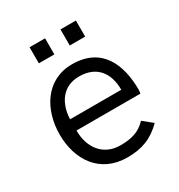

<svg xmlns="http://www.w3.org/2000/svg" viewBox="-160 -769 827 885"><g transform="rotate(-30 253.5 -327.0)"><path d="M125.5 -574.2H208V-659.7H125.5ZM290 -574.2H372.1V-659.7H290ZM263.7 5.9C341.8 5.9 397 -15.6 450.7 -69.3L400.9 -109.4C362.8 -69.3 320.8 -58.6 262.7 -58.6C168.5 -58.6 120.1 -132.8 121.1 -219.2H460.9C460.9 -219.2 463.4 -231.9 463.4 -237.8C463.4 -370.6 415 -494.1 255.4 -494.1C115.2 -494.1 44.4 -372.1 44.4 -241.2C44.4 -108.4 116.2 5.9 263.7 5.9ZM121.1 -278.8C124.5 -361.3 167 -429.2 255.4 -429.2C349.1 -429.2 394 -367.2 393.6 -278.8Z"/></g></svg>

Font: HK Grotesk
Style: Regular
Weight: 400
Designer: Alfredo Marco Pradil and Stefan Peev
Foundry: Hanken Design Co.
Version: Version 1.045;PS 001.045;hotconv 1.0.88;makeotf.lib2.5.64775